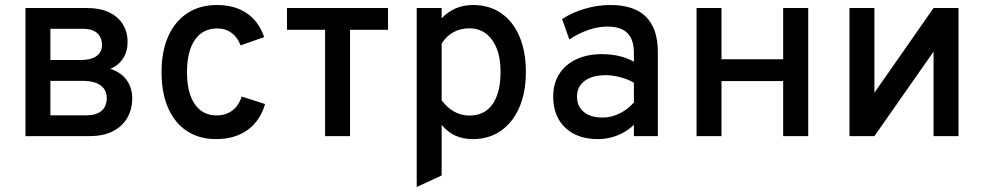

<svg xmlns="http://www.w3.org/2000/svg" viewBox="-20 -543 3926 766"><path d="M81.5 0V-511H326.5Q380 -511 416 -493.5Q452 -476 470.5 -445.5Q489 -415 489 -375Q489 -338 471 -310Q453 -282 420 -268.5Q464 -254 485.8 -223Q507.5 -192 507.5 -150.5Q507.5 -108 488.5 -74Q469.5 -40 431.5 -20Q393.5 0 337 0ZM181 -83H326Q351.5 -83 369.5 -91Q387.5 -99 396.8 -114.5Q406 -130 406 -152Q406 -174 394.8 -189.2Q383.5 -204.5 362 -212.5Q340.5 -220.5 308.5 -220.5H181ZM181 -303.5H301Q343 -303.5 365 -319.2Q387 -335 387 -363.5Q387 -383.5 378.2 -398.2Q369.5 -413 352.8 -420.5Q336 -428 312.5 -428H181Z M842 12Q774.5 12 725.8 -20.2Q677 -52.5 650.8 -112.2Q624.5 -172 624.5 -255Q624.5 -338 651.2 -398Q678 -458 727.5 -490.5Q777 -523 845.5 -523Q916 -523 964.2 -490.5Q1012.5 -458 1034 -395L940 -362Q927.5 -394.5 903.5 -412Q879.5 -429.5 846.5 -429.5Q789 -429.5 757.5 -384Q726 -338.5 726 -255Q726 -173 757 -127.8Q788 -82.5 844 -82.5Q880.5 -82.5 906.8 -102Q933 -121.5 944 -158L1037.5 -128Q1017.5 -60 967 -24Q916.5 12 842 12Z M1277 0V-424H1125V-511H1528V-424H1376.5V0Z M1642.5 203V-511H1742V-470Q1792.5 -523 1867 -523Q1932 -523 1979.2 -490.5Q2026.5 -458 2052.2 -398Q2078 -338 2078 -256Q2078 -174.5 2051.8 -114.2Q2025.5 -54 1978 -21Q1930.5 12 1866.5 12Q1827.5 12 1796.5 -2Q1765.5 -16 1742 -45V157ZM1853 -82Q1913 -82 1945 -127.2Q1977 -172.5 1977 -256Q1977 -337 1943.5 -383.5Q1910 -430 1853 -430Q1816.5 -430 1788.2 -414.2Q1760 -398.5 1742 -369V-143Q1764 -113 1792.2 -97.5Q1820.5 -82 1853 -82Z M2366 12Q2282.5 12 2234.8 -33.8Q2187 -79.5 2187 -158.5Q2187 -209.5 2211 -247.5Q2235 -285.5 2278.8 -306.2Q2322.5 -327 2381.5 -327Q2417.5 -327 2449.8 -319.5Q2482 -312 2509 -297V-331.5Q2509 -385.5 2483 -411.2Q2457 -437 2403.5 -437Q2366.5 -437 2327.2 -423.5Q2288 -410 2251.5 -385.5L2222.5 -467Q2263 -493.5 2313.8 -508.2Q2364.5 -523 2415 -523Q2510 -523 2557.2 -476Q2604.5 -429 2604.5 -335.5V0H2509V-45Q2480.5 -17.5 2443.5 -2.8Q2406.5 12 2366 12ZM2384 -74Q2418 -74 2450.8 -89.8Q2483.5 -105.5 2509 -134V-213Q2485 -227 2454.5 -235Q2424 -243 2396 -243Q2343 -243 2312.5 -220.2Q2282 -197.5 2282 -158Q2282 -119 2309 -96.5Q2336 -74 2384 -74Z M2759 0V-511H2858.5V-306.5H3104.5V-511H3204.5V0H3104.5V-219.5H2858.5V0Z M3369 0V-511H3468.5V-173L3704.5 -511H3804V0H3704.5V-337L3468.5 0Z"/></svg>

Font: Overpass Medium
Style: Regular
Weight: 500
Designer: Delve Withrington, Dave Bailey, Thomas Jockin
Foundry: Delve Fonts LLC
Version: Version 4.000